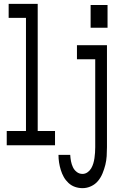

<svg xmlns="http://www.w3.org/2000/svg" viewBox="-20 -755 640 998"><path d="M15 0V-74H115V-662H25V-735H176V-74H266V0ZM451 -611V-729H539V-611ZM409 223Q389 223 370 216.5Q351 210 336 196Q321 182 311.5 165Q302 148 296 128.5Q290 109 287 89.5Q284 70 284 50H345Q346 67 349 83Q352 99 359 114Q366 129 379 139Q392 149 409 149Q423 149 435 140.5Q447 132 454 120Q461 108 465 94.5Q469 81 471 67Q473 53 474 38.5Q475 24 475 10V-447H380V-520H536V10Q536 33 534.5 56.5Q533 80 527.5 102Q522 124 513 146Q504 168 489.5 185.5Q475 203 453.5 213Q432 223 409 223Z"/></svg>

Font: Nova
Style: Regular
Weight: 400
Monospace: yes
Designer: Belleve Invis
Foundry: Belleve Invis
Version: Version 24.1.4; ttfautohint (v1.8.4)